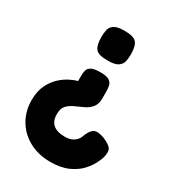

<svg xmlns="http://www.w3.org/2000/svg" viewBox="-175 -589 824 912"><g transform="rotate(30 237.5 -133.0)"><path d="M239 -491Q289 -491 304.5 -472.5Q320 -454 320 -409Q320 -390 316.5 -371.5Q313 -353 296 -340.5Q279 -328 238 -328Q187 -328 172 -347Q157 -366 157 -410Q157 -430 160.5 -448.5Q164 -467 181 -479Q198 -491 239 -491ZM237 -263Q271 -263 285.5 -254Q300 -245 303.5 -230Q307 -215 307 -197V-161Q307 -128 292 -110Q277 -92 254.5 -81.5Q232 -71 209.5 -61Q187 -51 172 -35Q157 -19 157 12Q157 87 243 87Q273 87 291 74.5Q309 62 315 46Q328 9 345.5 -3.5Q363 -16 403 -2Q444 15 453 32Q462 49 451 85Q448 94 436.5 117Q425 140 401.5 165Q378 190 339 207.5Q300 225 243 225Q178 225 127.5 198Q77 171 48.5 123Q20 75 20 14Q20 -34 36.5 -68Q53 -102 77 -124Q101 -146 125.5 -158Q150 -170 166 -174V-203Q166 -219 169.5 -232.5Q173 -246 188 -254.5Q203 -263 237 -263Z"/></g></svg>

Font: Fredoka SemiBold
Style: Regular
Weight: 600
Designer: Ben Nathan
Foundry: Milena B. Brandão, Ben Nathan
Version: Version 2.001